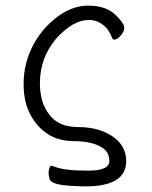

<svg xmlns="http://www.w3.org/2000/svg" viewBox="-20 -501 540 683"><path d="M284 162Q217 161 189 155Q162 149 158 139Q153 129 153 111Q153 102 157 94Q159 89 162 88Q175 92 186 96Q199 100 225 103Q251 106 298 106Q369 105 369 72Q369 40 343 24Q310 2 245 1Q189 1 152 -23Q113 -47 88.5 -92.5Q64 -138 64 -201Q64 -312 138 -399Q213 -481 294 -481Q360 -481 395 -444Q422 -417 422 -402Q422 -388 409 -374Q396 -360 386 -360Q381 -360 378 -368Q367 -396 350 -410Q325 -430 296 -430Q240 -430 180 -364Q122 -295 122 -206Q122 -155 139 -120Q156 -85 184 -67Q212 -49 262 -49Q335 -48 383 -14Q429 19 429 72Q429 162 284 162ZM378 -368Z"/></svg>

Font: LXGW WenKai Mono TC Light
Style: Regular
Weight: 300
Designer: LXGW / Fontworks Inc.
Foundry: LXGW / Fontworks Inc.
Version: Version 1.330